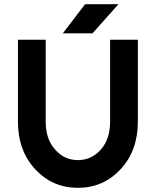

<svg xmlns="http://www.w3.org/2000/svg" viewBox="-20 -891 749 923"><path d="M282 -730.7H424.7L549.3 -870.7H389ZM66.3 -700V-306.3Q66.3 -166.3 149.7 -77Q232.7 12 354.3 12Q476.3 12 559.3 -77Q642.7 -166.3 642.7 -306.3V-700H509.3V-306.3Q509.3 -222 465 -172.3Q419.7 -121.3 354.3 -121.3Q289.3 -121.3 244.7 -172.3Q199.7 -222 199.7 -306.3V-700Z"/></svg>

Font: Unageo Variable
Style: Regular
Weight: 300
Designer: Richard Sepsi
Foundry: Richard Sepsi
Version: Version 2.200